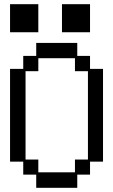

<svg xmlns="http://www.w3.org/2000/svg" viewBox="-20 -869 540 917"><path d="M28 -849H163V-715H28ZM276 -849H410V-715H276ZM91 -97H28V-540H91V-602H153V-664H349V-602H410V-540H472V-97H410V-35H349V28H153V-35H91ZM163 -107V-46H338V-107H400V-529H338V-591H163V-529H102V-107Z"/></svg>

Font: DotGothic16
Style: Regular
Weight: 400
Designer: Fontworks Inc.
Foundry: Fontworks Inc.
Version: Version 1.100